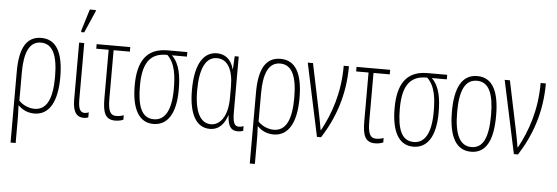

<svg xmlns="http://www.w3.org/2000/svg" viewBox="-58 -964 4024 1388"><g transform="rotate(5 1954.0 -270.0)"><path d="M55 234H92V85C92 51 92 12 89 -38H92C120 -9 160 10 207 10C318 10 372 -94 372 -267C372 -452 317 -539 211 -539C102 -539 55 -448 55 -282ZM205 -24C162 -24 115 -47 92 -74V-278C92 -421 127 -505 211 -505C297 -505 334 -423 334 -267C334 -107 294 -24 205 -24Z M494 -606H516L586 -766V-774H542L494 -618ZM566 10C581 10 592 7 599 3V-33C591 -29 580 -26 570 -26C535 -26 523 -56 523 -122V-529H486V-115C486 -21 518 10 566 10Z M794 10C818 10 843 4 853 -2V-34C838 -28 816 -24 800 -24C753 -24 739 -59 739 -148V-496H857V-529H613V-496H703V-143C703 -42 721 10 794 10Z M1071 10C1172 10 1233 -76 1233 -251C1233 -347 1221 -440 1162 -496H1271V-529H1128C973 -529 913 -428 913 -256C913 -87 966 10 1071 10ZM1072 -24C985 -24 951 -104 951 -256C951 -408 995 -496 1122 -496H1129C1189 -439 1197 -345 1197 -253C1197 -101 1153 -24 1072 -24Z M1481 10C1554 10 1589 -46 1606 -99H1608C1612 -20 1635 10 1683 10C1701 10 1715 6 1723 3V-31C1712 -26 1698 -24 1689 -24C1657 -24 1644 -49 1644 -127V-529H1615L1610 -435H1608C1589 -509 1540 -539 1486 -539C1391 -539 1328 -452 1328 -259C1328 -83 1383 10 1481 10ZM1486 -24C1411 -24 1366 -101 1366 -259C1366 -415 1406 -504 1489 -504C1565 -504 1607 -432 1607 -308V-227C1607 -84 1547 -24 1486 -24Z M1791 234H1828V85C1828 51 1828 12 1825 -38H1828C1856 -9 1896 10 1943 10C2054 10 2108 -94 2108 -267C2108 -452 2053 -539 1947 -539C1838 -539 1791 -448 1791 -282ZM1941 -24C1898 -24 1851 -47 1828 -74V-278C1828 -421 1863 -505 1947 -505C2033 -505 2070 -423 2070 -267C2070 -107 2030 -24 1941 -24Z M2258 0H2288C2381 -146 2444 -316 2444 -529H2406C2406 -330 2351 -177 2283 -51H2280C2275 -87 2263 -141 2259 -164L2183 -529H2145Z M2680 10C2704 10 2729 4 2739 -2V-34C2724 -28 2702 -24 2686 -24C2639 -24 2625 -59 2625 -148V-496H2743V-529H2499V-496H2589V-143C2589 -42 2607 10 2680 10Z M2957 10C3058 10 3119 -76 3119 -251C3119 -347 3107 -440 3048 -496H3157V-529H3014C2859 -529 2799 -428 2799 -256C2799 -87 2852 10 2957 10ZM2958 -24C2871 -24 2837 -104 2837 -256C2837 -408 2881 -496 3008 -496H3015C3075 -439 3083 -345 3083 -253C3083 -101 3039 -24 2958 -24Z M3535 -265C3535 -437 3488 -539 3375 -539C3266 -539 3214 -444 3214 -267C3214 -84 3269 10 3376 10C3483 10 3535 -82 3535 -265ZM3252 -267C3252 -421 3288 -505 3375 -505C3465 -505 3498 -416 3498 -266C3498 -101 3460 -24 3376 -24C3291 -24 3252 -108 3252 -267Z M3687 0H3717C3810 -146 3873 -316 3873 -529H3835C3835 -330 3780 -177 3712 -51H3709C3704 -87 3692 -141 3688 -164L3612 -529H3574Z"/></g></svg>

Font: Noto Sans ExtraCondensed ExtraLight
Style: Regular
Weight: 200
Width: 2
Designer: Monotype Design Team
Foundry: Monotype Imaging Inc.
Version: Version 2.013